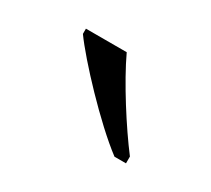

<svg xmlns="http://www.w3.org/2000/svg" viewBox="-51 -845 350 318"><g transform="rotate(30 124.5 -686.0)"><path d="M187 -606H209V-619C180 -657 139 -721 118 -766H40V-756C65 -721 139 -642 187 -606Z"/></g></svg>

Font: Noto Serif Ethiopic Light
Style: Regular
Weight: 300
Designer: Monotype Design Team
Foundry: Monotype Imaging Inc.
Version: Version 2.102